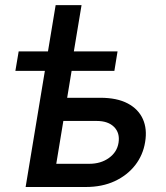

<svg xmlns="http://www.w3.org/2000/svg" viewBox="-20 -748 662 768"><path d="M41.5 -464.4 54.7 -542.5H450.2L437.5 -464.4ZM171.9 -542.5 202.6 -727.5H306.2L275.4 -542.5ZM223.1 -356.9H381.3Q448.2 -356.9 491 -334.2Q533.7 -311.5 551.5 -271.7Q569.3 -231.9 560.5 -179.7Q552.2 -127.9 520.8 -87.4Q489.3 -46.9 439 -23.4Q388.7 0 322.8 0H82.5L172.4 -542.5H279.3L205.1 -92.8H336.9Q383.3 -92.8 415.8 -116.2Q448.2 -139.6 454.1 -176.8Q460.4 -215.8 436.5 -240Q412.6 -264.2 366.7 -264.2H207Z"/></svg>

Font: Inter 16pt Medium
Style: Italic
Weight: 500
Italic angle: -9.3988°
Version: Version 4.001;git-66647c0bb